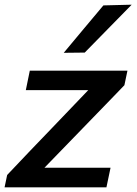

<svg xmlns="http://www.w3.org/2000/svg" viewBox="-36 -798 582 818"><path d="M-16.5 0 -5.5 -52.5Q45 -106 93.2 -156.5Q141.5 -207 184 -251L340 -414H74L91 -497H507L494 -435Q471 -411 440.2 -379.2Q409.5 -347.5 376.5 -313.5Q343.5 -279.5 313.5 -248.5L153.5 -83.5H435L417.5 0ZM235.5 -573Q278.5 -624.5 320.2 -674.5Q362 -724.5 404.5 -775L525 -778Q474 -725.5 424 -675Q374 -624 325 -574Z"/></svg>

Font: Heraclito Medium
Style: Italic
Weight: 500
Italic angle: -12°
Designer: Kostas Bartsokas (font) & Cristiano Sobral (main changes)
Foundry: Kostas Bartsokas (font) & Cristiano Sobral (main changes)
Version: Version 1.00;July 8, 2020;FontCreator 13.0.0.2655 64-bit